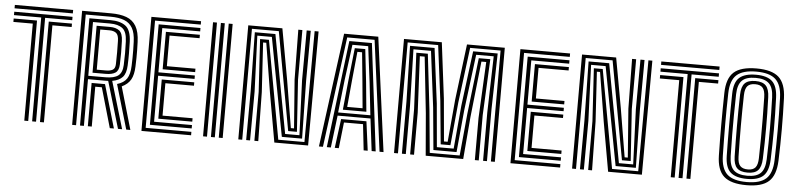

<svg xmlns="http://www.w3.org/2000/svg" viewBox="-44 -931 4841 1167"><g transform="rotate(5 2377.0 -348.0)"><path d="M173.2 0V-633.7H7V-654.4H362.6V-633.7H197.1V0ZM125.4 0V-592.2H7V-613H149.4V0ZM221.1 0V-613H362.6V-592.2H245.1V0ZM7 -675.2V-696H362.6V-675.2Z M417.3 0V-696H593.8Q649.7 -696 688.2 -681.9Q726.7 -667.7 747.3 -632.9Q767.9 -598.1 770 -536.3Q771.1 -508.3 771.4 -485.3Q771.7 -462.2 771.4 -439.1Q771.2 -416 770 -387.6Q768.3 -336.3 751.6 -306.7Q734.8 -277 697.3 -259.2L772.6 0H747.4L667.7 -271.3Q708.6 -282.9 726.6 -310.3Q744.5 -337.7 746.2 -388.4Q747.2 -413.1 747.5 -436.9Q747.8 -460.7 747.5 -485Q747.2 -509.4 746.2 -535.5Q744.4 -589.1 726.8 -619.6Q709.1 -650 675.8 -662.6Q642.6 -675.2 593.8 -675.2H441.3V0ZM513.1 0V-264.1H566.7Q573.7 -264.1 580.8 -264.1Q587.9 -264.1 594.8 -264.1L672.1 0H647.1L577.2 -243.3Q574.7 -243.3 572.4 -243.3Q570 -243.3 567.5 -243.3H537.1V0ZM465.3 0V-654.4H593.8Q653.4 -654.4 686.4 -629.8Q719.4 -605.2 722.2 -533.9Q723.5 -501.1 723.6 -464.1Q723.8 -427 722.2 -389.2Q720.3 -340.5 699.5 -317.7Q678.7 -295 636.6 -287.6L722.3 0H697.1L612.4 -285.5Q607.8 -285.1 603 -285Q598.2 -284.9 593.6 -284.9H489.1V0ZM489.1 -305.7H593.6Q647.1 -305.7 671.8 -324.8Q696.5 -343.9 698.2 -390Q699.7 -430.4 699.8 -463.3Q699.8 -496.3 698.2 -533.9Q696.1 -592.1 669.6 -612.9Q643.1 -633.7 593.8 -633.7H489.1ZM513.1 -326.5V-613H593.8Q631.4 -613 652.1 -596.7Q672.7 -580.3 674.2 -533.3Q675.5 -493.7 675.7 -462Q675.9 -430.2 674.4 -391Q673 -353.6 652.6 -340.1Q632.1 -326.5 593.6 -326.5ZM537.1 -347.2H593.6Q620 -347.2 634.8 -356.1Q649.6 -365 650.2 -391.5Q651.3 -432.6 651.2 -463.1Q651.1 -493.6 650.2 -532.5Q649.5 -569.1 634.1 -580.7Q618.6 -592.2 593.8 -592.2H537.1Z M840.1 0V-696H1143.1V-675.2H864.1V-20.8H1143.1V0ZM935.9 -83V-322.2H1134.3V-301.5H959.8V-103.8H1143.1V-83ZM888.1 -41.6V-654.4H1143.1V-633.7H911.9V-363.8H1134.3V-343H911.9V-62.3H1143.1V-41.6ZM935.9 -384.5V-613H1143.1V-592.2H959.8V-405.4H1134.3V-384.5Z M1311.9 0V-696H1335.8V0ZM1216.1 0V-696H1240.1V0ZM1264.1 0V-696H1287.9V0Z M1431.1 0V-696H1639.2L1694.1 -392.3L1743.4 -96.1H1762.8L1740.3 -392.2L1736.4 -696H1761.2V-392.2L1782.1 -76.9H1728.7L1619.2 -676.9H1455.1V0ZM1479.1 0 1480.5 -298.3 1474.4 -657.6H1600L1711.8 -57.7H1799L1785.9 -392.2L1787.5 -696H1812.3L1810.7 -392.2L1816.9 -38.4H1693.4L1580.1 -638.3H1491.3L1504.5 -298.3L1502.9 0ZM1529.3 0V-298.3L1509.9 -619.1H1564L1673.4 -19.1H1833L1836.1 -696H1860.1L1857 0H1651L1597.9 -300.9L1549.4 -599.9H1530L1548.4 -298.3L1553 0Z M1923.1 0 2015.8 -696H2224.4L2317.2 0H2292.9L2203.7 -675.1H2036.6L1947.5 0ZM2019.7 0 2042.9 -177.5H2197.4L2220.7 0H2195.9L2178.3 -158.3H2062L2044.2 0ZM1971.1 0 2051.3 -654.2H2189.1L2269.3 0H2244.7L2220.5 -196.6H2019.9L1995.7 0ZM2021.3 -216H2218.1L2195.7 -416.5L2168.3 -633.2H2072L2043.7 -416.5ZM2048.5 -235.2 2066.7 -416.5 2088.2 -614.1H2152.2L2174.3 -416.5L2191.9 -235.2ZM2073.2 -254.4H2167.1L2152 -416.5L2134.5 -593.1H2105.9L2088.3 -416.5Z M2381.3 0V-696H2612L2654.4 -355.3L2677.6 -96.5H2700.1L2723.3 -355.3L2765.6 -696H2996.3V0H2972.3V-676.9H2786.4L2743.8 -340.3L2718.5 -77.3H2659.2L2634 -340.3L2591.3 -676.9H2405.3V0ZM2479.5 0V-276.5L2463.2 -619.1H2533.4L2573.2 -277L2597.5 -19.8H2780L2804.5 -277L2844.3 -619.1H2914.6L2898.2 -276.5V0H2874.4V-257.1L2891.4 -599.9H2862L2824.9 -257.3L2803.3 -0.4H2574.5L2552.8 -257.3L2515.8 -599.9H2486.3L2503.3 -257.1V0ZM2429.3 0V-319.6L2421.4 -657.6H2571.2L2614 -322.2L2637.6 -58.2H2740.1L2763.7 -322.2L2806.4 -657.6H2956.2L2948.3 -319.6V0H2924.5V-294.9L2933.7 -638.3H2826.6L2783.7 -296.4L2759.4 -39H2618.2L2594 -296.4L2551.1 -638.3H2444L2453.1 -294.9V0Z M3091.6 0V-696H3394.6V-675.2H3115.6V-20.8H3394.6V0ZM3187.4 -83V-322.2H3385.8V-301.5H3211.3V-103.8H3394.6V-83ZM3139.6 -41.6V-654.4H3394.6V-633.7H3163.4V-363.8H3385.8V-343H3163.4V-62.3H3394.6V-41.6ZM3187.4 -384.5V-613H3394.6V-592.2H3211.3V-405.4H3385.8V-384.5Z M3467.6 0V-696H3675.7L3730.6 -392.3L3779.9 -96.1H3799.3L3776.8 -392.2L3772.9 -696H3797.7V-392.2L3818.6 -76.9H3765.2L3655.7 -676.9H3491.6V0ZM3515.6 0 3517 -298.3 3510.9 -657.6H3636.5L3748.3 -57.7H3835.5L3822.4 -392.2L3824 -696H3848.8L3847.2 -392.2L3853.4 -38.4H3729.9L3616.6 -638.3H3527.8L3541 -298.3L3539.4 0ZM3565.8 0V-298.3L3546.4 -619.1H3600.5L3709.9 -19.1H3869.5L3872.6 -696H3896.6L3893.5 0H3687.5L3634.4 -300.9L3585.9 -599.9H3566.5L3584.9 -298.3L3589.5 0Z M4117.4 0V-633.7H3951.3V-654.4H4306.9V-633.7H4141.4V0ZM4069.6 0V-592.2H3951.3V-613H4093.6V0ZM4165.4 0V-613H4306.9V-592.2H4189.3V0ZM3951.3 -675.2V-696H4306.9V-675.2Z M4531.9 8.1Q4436.6 8.1 4394 -30.1Q4351.3 -68.3 4349.6 -157.7Q4348.6 -207.3 4348.1 -253.6Q4347.6 -299.8 4347.6 -345.6Q4347.6 -391.3 4348.1 -438.9Q4348.6 -486.6 4349.6 -538.8Q4351.3 -627.9 4393.9 -666Q4436.5 -704.1 4531.9 -704.1Q4625.5 -704.1 4667.7 -666.1Q4710 -628.1 4713.3 -539Q4715.1 -487.7 4715.9 -441Q4716.7 -394.3 4716.7 -348.8Q4716.7 -303.4 4715.9 -256.5Q4715.1 -209.5 4713.3 -157.7Q4710 -68.1 4667.7 -30Q4625.4 8.1 4531.9 8.1ZM4531.9 -11.1Q4613.3 -11.1 4650.1 -45.1Q4686.8 -79.2 4689.3 -158.5Q4690.8 -207.8 4691.5 -254Q4692.3 -300.2 4692.3 -345.8Q4692.3 -391.5 4691.6 -438.9Q4690.9 -486.4 4689.3 -538.2Q4686.8 -617.3 4650 -651.1Q4613.2 -684.9 4531.9 -684.9Q4451.2 -684.9 4413.3 -651.9Q4375.3 -618.9 4373.4 -538.2Q4372.2 -491 4371.7 -445.2Q4371.2 -399.3 4371.3 -353Q4371.4 -306.7 4372 -258.5Q4372.6 -210.3 4373.6 -158.5Q4375.3 -79.5 4412.1 -45.3Q4449 -11.1 4531.9 -11.1ZM4531.9 -30.2Q4463.2 -30.2 4431 -59.1Q4398.9 -88.1 4397.4 -158.4Q4396.6 -203.4 4396.1 -248.5Q4395.6 -293.7 4395.6 -340.3Q4395.6 -386.8 4396 -436Q4396.4 -485.2 4397.4 -538.2Q4398.7 -608.9 4431.4 -637.4Q4464.2 -665.8 4531.9 -665.8Q4599.9 -665.8 4631.3 -636.4Q4662.7 -607 4665.3 -537.6Q4667.3 -484 4668.2 -435.8Q4669.1 -387.6 4669 -342.2Q4668.9 -296.7 4667.9 -251.7Q4666.9 -206.6 4665.3 -159.3Q4662.7 -89.8 4631.6 -60Q4600.5 -30.2 4531.9 -30.2ZM4531.9 -49.4Q4588.6 -49.4 4613.9 -75.1Q4639.2 -100.8 4641.3 -160.1Q4642.9 -211.1 4643.7 -258.1Q4644.5 -305.1 4644.5 -350.5Q4644.5 -395.8 4643.7 -441.8Q4642.9 -487.7 4641.3 -536.6Q4639.4 -596.5 4613.3 -621.5Q4587.3 -646.6 4531.9 -646.6Q4473.9 -646.6 4448.4 -621.2Q4422.9 -595.8 4421.4 -537.4Q4419.9 -470.6 4419.3 -411.2Q4418.7 -351.9 4419.2 -291Q4419.7 -230.2 4421.4 -159.2Q4422.9 -100.4 4448.5 -74.9Q4474.2 -49.4 4531.9 -49.4ZM4531.9 -68.6Q4487.1 -68.6 4466.9 -89.7Q4446.7 -110.7 4445.6 -159.3Q4444.6 -207.2 4444 -253.7Q4443.4 -300.2 4443.4 -346.6Q4443.4 -393.1 4443.9 -440.5Q4444.4 -487.9 4445.6 -537.4Q4446.7 -585.6 4466.9 -606.5Q4487.1 -627.4 4531.9 -627.4Q4576.3 -627.4 4596 -606.1Q4615.8 -584.8 4617.5 -535.8Q4619.3 -483.6 4620.2 -437.2Q4621 -390.8 4621 -346.5Q4621 -302.2 4620.2 -256.8Q4619.3 -211.3 4617.5 -160.8Q4615.8 -111.8 4596.1 -90.2Q4576.4 -68.6 4531.9 -68.6ZM4531.9 -88Q4563.9 -88 4578.2 -105.1Q4592.5 -122.3 4593.3 -162.5Q4594.8 -229 4595.3 -286.4Q4595.8 -343.8 4595.3 -403Q4594.8 -462.2 4593.3 -534.2Q4592.5 -573.8 4578.3 -590.9Q4564.1 -608 4531.9 -608Q4500.1 -608 4485.2 -591.8Q4470.2 -575.5 4469.2 -535.7Q4468.1 -488.1 4467.5 -442Q4466.9 -396 4466.9 -350.1Q4466.9 -304.2 4467.5 -257.3Q4468 -210.3 4469.2 -160.6Q4470.2 -119.4 4485.7 -103.7Q4501.2 -88 4531.9 -88Z"/></g></svg>

Font: Big Shoulders Inline Text SC Thin
Style: Regular
Weight: 100
Designer: Patric King
Foundry: XO Type Co
Version: Version 2.002